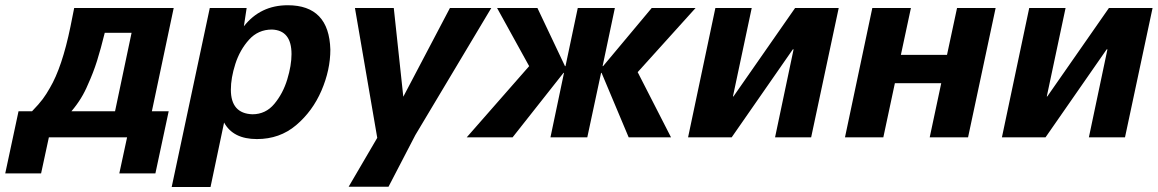

<svg xmlns="http://www.w3.org/2000/svg" viewBox="-39 -535 4510 748"><path d="M409.2 -101.6 473.6 -407.2H369.1Q353.5 -343.8 338.9 -297.4Q324.2 -251 303.7 -206.1Q280.3 -149.4 239.3 -101.6ZM566.4 140.6H425.8L456.1 0H151.4L121.1 140.6H-18.6L33.2 -101.6H85.9Q113.3 -129.9 127.4 -148.9Q141.6 -168 155.3 -192.4Q203.1 -273.4 235.4 -430.7L250 -503.9H637.7L552.7 -101.6H618.2Z M944.3 -89.8Q996.1 -89.8 1029.8 -130.4Q1063.5 -170.9 1080.1 -225.6Q1096.7 -280.3 1096.7 -324.2Q1096.7 -417 1020.5 -419.9Q966.8 -419.9 931.2 -380.4Q895.5 -340.8 877.9 -286.1Q860.4 -231.4 860.4 -185.5Q860.4 -92.8 944.3 -89.8ZM778.3 -503.9H921.9L911.1 -432.6Q975.6 -514.6 1082 -514.6Q1243.2 -514.6 1248 -341.8Q1248 -262.7 1213.4 -182.1Q1178.7 -101.6 1114.7 -47.4Q1050.8 6.8 961.9 6.8Q869.1 6.8 834 -57.6L781.2 193.4H629.9Z M1430.7 2 1343.8 -503.9H1495.1L1532.2 -158.2L1713.9 -503.9H1875L1579.1 -8.8L1474.6 192.4H1319.3Z M2575.2 0H2410.2L2304.7 -251H2302.7L2249 0H2105.5L2158.2 -251H2156.2L1958 0H1779.3L2022.5 -277.3L1897.5 -503.9H2054.7L2162.1 -277.3H2164.1L2211.9 -503.9H2356.4L2308.6 -277.3H2310.5L2500 -503.9H2670.9L2445.3 -253.9Z M3121.1 0H2980.5L3052.7 -342.8H3049.8L2811.5 0H2641.6L2748 -503.9H2889.6L2816.4 -159.2H2818.4L3058.6 -503.9H3228.5Z M3732.4 0H3583L3627.9 -210.9H3447.3L3402.3 0H3252.9L3359.4 -503.9H3509.8L3470.7 -321.3H3650.4L3689.5 -503.9H3839.8Z M4343.8 0H4203.1L4275.4 -342.8H4272.5L4034.2 0H3864.3L3970.7 -503.9H4112.3L4039.1 -159.2H4041L4281.2 -503.9H4451.2Z"/></svg>

Font: FreeUniversal
Style: BoldItalic
Weight: 700
Italic angle: -11°
Version: Version 1.001 March 22, 2017